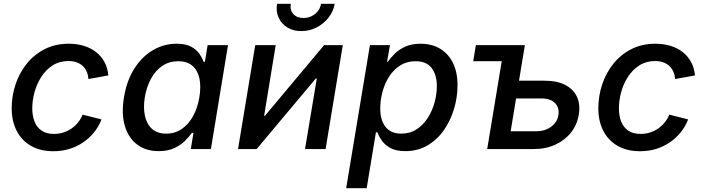

<svg xmlns="http://www.w3.org/2000/svg" viewBox="-20 -778 3674 1002"><path d="M258.8 11.2Q190.9 11.2 142.3 -16.4Q93.8 -43.9 67.4 -94.5Q41 -145 41 -212.9Q41 -276.9 61 -337.2Q81.1 -397.5 119.4 -445.3Q157.7 -493.2 213.1 -521.5Q268.6 -549.8 338.9 -549.8Q382.8 -549.8 419.2 -538.3Q455.6 -526.9 482.7 -505.1Q509.8 -483.4 525.9 -452.9Q542 -422.4 545.4 -384.3L441.4 -365.7Q439.9 -387.2 432.4 -404.3Q424.8 -421.4 411.9 -433.6Q398.9 -445.8 380.4 -452.6Q361.8 -459.5 337.4 -459.5Q290.5 -459.5 255.4 -437Q220.2 -414.6 196.3 -377.9Q172.4 -341.3 160.4 -297.9Q148.4 -254.4 148.4 -211.9Q148.4 -173.8 160.2 -143.8Q171.9 -113.8 197 -96.4Q222.2 -79.1 261.7 -79.1Q287.6 -79.1 311 -86.7Q334.5 -94.2 353.8 -107.7Q373 -121.1 387.7 -139.4Q402.3 -157.7 411.1 -179.7L509.8 -154.8Q494.6 -116.2 469.5 -85.7Q444.3 -55.2 411.6 -33.4Q378.9 -11.7 340.3 -0.2Q301.8 11.2 258.8 11.2Z M808.1 10.7Q741.7 10.7 696 -23.4Q650.4 -57.6 631.6 -120.6Q612.8 -183.6 627 -270.5Q641.6 -358.4 681.6 -420.9Q721.7 -483.4 778.8 -516.6Q835.9 -549.8 901.4 -549.8Q950.2 -549.8 978.5 -533.9Q1006.8 -518.1 1021.5 -496.1Q1036.1 -474.1 1043 -455.1H1049.3L1063.5 -542.5H1169.9L1080.6 0H975.6L989.7 -84.5H981.4Q967.3 -64.9 945.1 -42.7Q922.9 -20.5 889.2 -4.9Q855.5 10.7 808.1 10.7ZM847.7 -80.6Q893.1 -80.6 928.5 -104.7Q963.9 -128.9 987.5 -171.9Q1011.2 -214.8 1020.5 -271Q1029.8 -327.6 1020.5 -369.9Q1011.2 -412.1 983.4 -435.3Q955.6 -458.5 910.2 -458.5Q862.8 -458.5 826.9 -434.1Q791 -409.7 768.1 -367.4Q745.1 -325.2 735.8 -271Q727.1 -216.8 736.3 -173.6Q745.6 -130.4 773.4 -105.5Q801.3 -80.6 847.7 -80.6Z M1679.2 0H1571.8L1633.3 -368.2H1627.9L1319.3 0H1222.2L1312 -542.5H1418.9L1358.4 -173.8H1362.8L1671.4 -542.5H1769ZM1552.2 -615.7Q1509.8 -615.7 1479 -635Q1448.2 -654.3 1433.8 -686.5Q1419.4 -718.8 1425.8 -758.3H1497.6Q1492.2 -725.6 1510.7 -704.8Q1529.3 -684.1 1564 -684.1Q1586.4 -684.1 1606 -693.6Q1625.5 -703.1 1638.7 -719.7Q1651.9 -736.3 1655.3 -758.3H1726.6Q1720.2 -718.8 1694.8 -686.3Q1669.4 -653.8 1632.1 -634.8Q1594.7 -615.7 1552.2 -615.7Z M1786.6 204.1 1910.6 -542.5H2015.1L2000 -455.6H2003.9Q2017.6 -475.1 2039.3 -497.1Q2061 -519 2094.5 -534.4Q2127.9 -549.8 2174.8 -549.8Q2233.4 -549.8 2276.6 -523.9Q2319.8 -498 2343.8 -449.7Q2367.7 -401.4 2367.7 -333Q2367.7 -271.5 2349.6 -210.4Q2331.5 -149.4 2296.9 -99.4Q2262.2 -49.3 2211.4 -19.3Q2160.6 10.7 2095.2 10.7Q2045.9 10.7 2016.4 -6.1Q1986.8 -22.9 1971.4 -45.9Q1956.1 -68.8 1949.2 -87.9H1941.9L1893.6 204.1ZM2073.7 -80.6Q2119.6 -80.6 2154.3 -103.3Q2189 -126 2212.6 -163.1Q2236.3 -200.2 2248 -243.7Q2259.8 -287.1 2259.8 -329.1Q2259.8 -387.2 2232.7 -422.9Q2205.6 -458.5 2148.9 -458.5Q2103.5 -458.5 2068.8 -436.8Q2034.2 -415 2011 -378.7Q1987.8 -342.3 1976.1 -298.6Q1964.4 -254.9 1964.4 -211.4Q1964.4 -151.4 1991.9 -116Q2019.5 -80.6 2073.7 -80.6Z M2449.7 -458.5 2463.4 -542.5H2655.3L2641.6 -458.5ZM2663.1 -356.9H2821.3Q2888.2 -356.9 2930.9 -334.2Q2973.6 -311.5 2991.5 -271.7Q3009.3 -231.9 3000.5 -179.7Q2992.2 -127.9 2960.7 -87.4Q2929.2 -46.9 2878.9 -23.4Q2828.6 0 2762.7 0H2522.5L2612.3 -542.5H2719.2L2645 -92.8H2776.9Q2823.2 -92.8 2855.7 -116.2Q2888.2 -139.6 2894 -176.8Q2900.4 -215.8 2876.5 -240Q2852.5 -264.2 2806.6 -264.2H2647Z M3320.3 11.2Q3252.4 11.2 3203.9 -16.4Q3155.3 -43.9 3128.9 -94.5Q3102.5 -145 3102.5 -212.9Q3102.5 -276.9 3122.6 -337.2Q3142.6 -397.5 3180.9 -445.3Q3219.2 -493.2 3274.7 -521.5Q3330.1 -549.8 3400.4 -549.8Q3444.3 -549.8 3480.7 -538.3Q3517.1 -526.9 3544.2 -505.1Q3571.3 -483.4 3587.4 -452.9Q3603.5 -422.4 3606.9 -384.3L3502.9 -365.7Q3501.5 -387.2 3493.9 -404.3Q3486.3 -421.4 3473.4 -433.6Q3460.4 -445.8 3441.9 -452.6Q3423.3 -459.5 3398.9 -459.5Q3352.1 -459.5 3316.9 -437Q3281.7 -414.6 3257.8 -377.9Q3233.9 -341.3 3221.9 -297.9Q3210 -254.4 3210 -211.9Q3210 -173.8 3221.7 -143.8Q3233.4 -113.8 3258.5 -96.4Q3283.7 -79.1 3323.2 -79.1Q3349.1 -79.1 3372.6 -86.7Q3396 -94.2 3415.3 -107.7Q3434.6 -121.1 3449.2 -139.4Q3463.9 -157.7 3472.7 -179.7L3571.3 -154.8Q3556.2 -116.2 3531 -85.7Q3505.9 -55.2 3473.1 -33.4Q3440.4 -11.7 3401.9 -0.2Q3363.3 11.2 3320.3 11.2Z"/></svg>

Font: Inter 16pt Medium
Style: Italic
Weight: 500
Italic angle: -9.3988°
Version: Version 4.001;git-66647c0bb